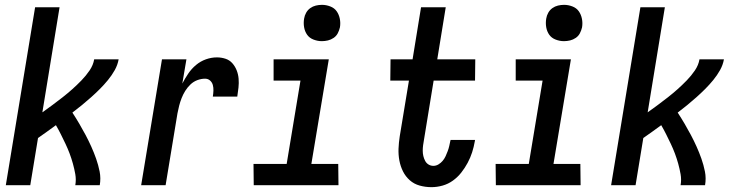

<svg xmlns="http://www.w3.org/2000/svg" viewBox="-20 -765 3040 793"><path d="M4 0 125 -735H226L155 -301Q176 -316 197 -331.5Q218 -347 239 -363.5Q260 -380 279 -397Q298 -414 316.5 -433Q335 -452 350 -474Q365 -496 369 -520H470Q466 -497 454 -475.5Q442 -454 426 -434.5Q410 -415 392.5 -397.5Q375 -380 356.5 -363.5Q338 -347 318.5 -331Q299 -315 279 -300Q294 -277 307.5 -254Q321 -231 333.5 -207.5Q346 -184 357 -159.5Q368 -135 377 -109.5Q386 -84 391.5 -56.5Q397 -29 392 0H291Q295 -23 291 -45.5Q287 -68 281 -89.5Q275 -111 267.5 -131Q260 -151 250.5 -171Q241 -191 231.5 -210Q222 -229 211 -248Q193 -235 174.5 -221.5Q156 -208 137 -195L105 0Z M563 0 649 -520H750L733 -420Q744 -441 757.5 -461Q771 -481 789.5 -496.5Q808 -512 830.5 -520Q853 -528 876 -528Q894 -528 911 -522.5Q928 -517 939.5 -504Q951 -491 957.5 -474.5Q964 -458 965.5 -440Q967 -422 965 -403.5Q963 -385 960 -366H859Q861 -378 861.5 -390.5Q862 -403 859 -414Q856 -425 847.5 -432.5Q839 -440 827 -440Q811 -440 795 -434Q779 -428 766.5 -416Q754 -404 745 -389.5Q736 -375 730 -359.5Q724 -344 720 -328.5Q716 -313 713 -297L664 0Z M1378 0H1028L1027 -88H1164L1221 -432H1110V-520H1338L1266 -88H1377ZM1309 -595Q1292 -595 1275 -601.5Q1258 -608 1248.5 -621.5Q1239 -635 1236 -652.5Q1233 -670 1236 -688Q1238 -701 1244.5 -712.5Q1251 -724 1261.5 -731.5Q1272 -739 1284.5 -742Q1297 -745 1310 -745Q1327 -745 1344 -738.5Q1361 -732 1370.5 -718.5Q1380 -705 1383.5 -687.5Q1387 -670 1384 -652Q1381 -639 1375 -627.5Q1369 -616 1358 -608.5Q1347 -601 1334.5 -598Q1322 -595 1309 -595Z M1762 8Q1737 8 1713.5 1.5Q1690 -5 1672.5 -20.5Q1655 -36 1644.5 -57Q1634 -78 1629.5 -102Q1625 -126 1626 -151Q1627 -176 1631 -202L1669 -432H1592L1593 -520H1684L1719 -735H1821L1786 -520H1943L1942 -432H1771L1731 -187Q1729 -176 1727.5 -165Q1726 -154 1726 -142.5Q1726 -131 1728.5 -120.5Q1731 -110 1736 -100.5Q1741 -91 1750 -85.5Q1759 -80 1770 -80Q1781 -80 1791 -86Q1801 -92 1808.5 -101Q1816 -110 1820.5 -120Q1825 -130 1829 -140.5Q1833 -151 1835.5 -162Q1838 -173 1840 -183L1841 -187H1942L1941 -181Q1937 -158 1930 -136Q1923 -114 1911.5 -92.5Q1900 -71 1885 -52Q1870 -33 1850.5 -19Q1831 -5 1808 1.5Q1785 8 1762 8Z M2378 0H2028L2027 -88H2164L2221 -432H2110V-520H2338L2266 -88H2377ZM2309 -595Q2292 -595 2275 -601.5Q2258 -608 2248.5 -621.5Q2239 -635 2236 -652.5Q2233 -670 2236 -688Q2238 -701 2244.5 -712.5Q2251 -724 2261.5 -731.5Q2272 -739 2284.5 -742Q2297 -745 2310 -745Q2327 -745 2344 -738.5Q2361 -732 2370.5 -718.5Q2380 -705 2383.5 -687.5Q2387 -670 2384 -652Q2381 -639 2375 -627.5Q2369 -616 2358 -608.5Q2347 -601 2334.5 -598Q2322 -595 2309 -595Z M2504 0 2625 -735H2726L2655 -301Q2676 -316 2697 -331.5Q2718 -347 2739 -363.5Q2760 -380 2779 -397Q2798 -414 2816.5 -433Q2835 -452 2850 -474Q2865 -496 2869 -520H2970Q2966 -497 2954 -475.5Q2942 -454 2926 -434.5Q2910 -415 2892.5 -397.5Q2875 -380 2856.5 -363.5Q2838 -347 2818.5 -331Q2799 -315 2779 -300Q2794 -277 2807.5 -254Q2821 -231 2833.5 -207.5Q2846 -184 2857 -159.5Q2868 -135 2877 -109.5Q2886 -84 2891.5 -56.5Q2897 -29 2892 0H2791Q2795 -23 2791 -45.5Q2787 -68 2781 -89.5Q2775 -111 2767.5 -131Q2760 -151 2750.5 -171Q2741 -191 2731.5 -210Q2722 -229 2711 -248Q2693 -235 2674.5 -221.5Q2656 -208 2637 -195L2605 0Z"/></svg>

Font: Iosevka Term Curly SmBd Obl
Style: Regular
Weight: 600
Italic angle: -9°
Designer: Belleve Invis
Foundry: Belleve Invis
Version: Version 32.3.0